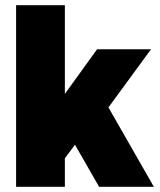

<svg xmlns="http://www.w3.org/2000/svg" viewBox="-20 -720 618 740"><path d="M42 0V-700H230V-358L354 -530H562L398 -306L573 0H362L269 -162L230 -110V0Z"/></svg>

Font: Golos Text ExtraBold
Style: Regular
Weight: 800
Designer: A.Korolkova, Vitaly Kuzmin
Foundry: ParaType Ltd
Version: Version 2.004